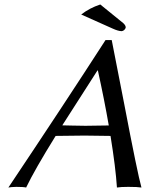

<svg xmlns="http://www.w3.org/2000/svg" viewBox="-20 -838 673 861"><path d="M429.7 -817.9 533.2 -733.9Q545.4 -722.2 543.5 -712.9Q538.1 -700.2 525.4 -698.2Q509.3 -698.7 484.9 -710L344.2 -772.9Q381.8 -802.2 429.7 -817.9ZM229.5 -228.5Q136.2 -78.1 97.2 2.9Q85 0 53.2 0Q29.8 0.5 17.6 2.9Q265.6 -367.7 453.1 -658.2H481Q498 -574.7 536.6 -374Q596.7 -59.6 614.3 2.9Q597.2 0 555.2 0Q522 0 504.4 2.9Q498.5 -87.4 475.6 -228.5Q404.3 -230 358.9 -230Q301.3 -230 229.5 -228.5ZM467.8 -275.4Q447.8 -391.1 418.9 -522H417Q288.1 -321.8 259.3 -275.9Q272.5 -275.9 303.2 -274.9Q346.7 -273.9 363.3 -273.9Q406.2 -273.9 467.8 -275.4Z"/></svg>

Font: Linux Biolinum Capitals O
Style: Italic Samll Caps
Weight: 400
Italic angle: -12°
Designer: Philipp H. Poll
Foundry: Philipp H. Poll
Version: Version 0.6.2